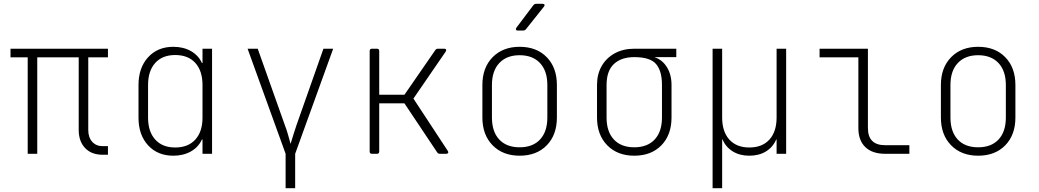

<svg xmlns="http://www.w3.org/2000/svg" viewBox="-20 -805 5440 1005"><path d="M517 5Q459 5 425.5 -30Q392 -65 392 -125V-505H175V0H125V-505H35V-550H545V-505H442V-125Q442 -86 462.5 -63Q483 -40 517 -40H545V5Z M887 10Q805 10 755 -44.5Q705 -99 705 -189V-360Q705 -450 755 -505Q805 -560 887 -560Q940 -560 979.5 -537.5Q1019 -515 1037 -475H1040V-550H1090V0H1040V-75H1037Q1019 -35 979.5 -12.5Q940 10 887 10ZM897 -33Q965 -33 1002.5 -74.5Q1040 -116 1040 -189V-360Q1040 -434 1002.5 -475.5Q965 -517 897 -517Q830 -517 792.5 -475.5Q755 -434 755 -360V-189Q755 -116 792.5 -74.5Q830 -33 897 -33Z M1475 180V0L1276 -550H1329L1471 -150Q1479 -130 1486.5 -104Q1494 -78 1501 -52Q1509 -78 1517 -104Q1525 -130 1532 -150L1673 -550H1724L1525 0V180Z M1927 0Q1915 0 1915 -12V-538Q1915 -550 1927 -550H1953Q1965 -550 1965 -538V-309H2097L2258 -542Q2263 -550 2272 -550H2305Q2313 -550 2315 -545.5Q2317 -541 2313 -535L2144 -289L2324 -15Q2328 -9 2325.5 -4.5Q2323 0 2316 0H2282Q2273 0 2268 -8L2097 -264H1965V-12Q1965 0 1953 0Z M2700 10Q2612 10 2558.5 -44.5Q2505 -99 2505 -190V-360Q2505 -451 2558.5 -505.5Q2612 -560 2700 -560Q2789 -560 2842 -505.5Q2895 -451 2895 -360V-190Q2895 -99 2842 -44.5Q2789 10 2700 10ZM2700 -34Q2769 -34 2807 -75Q2845 -116 2845 -190V-360Q2845 -434 2806.5 -475Q2768 -516 2700 -516Q2632 -516 2593.5 -475Q2555 -434 2555 -360V-190Q2555 -116 2593 -75Q2631 -34 2700 -34ZM2690 -645Q2683 -645 2681 -649.5Q2679 -654 2683 -660L2772 -778Q2778 -785 2787 -785H2820Q2828 -785 2830 -780.5Q2832 -776 2827 -770L2733 -652Q2727 -645 2718 -645Z M3300 10Q3212 10 3158.5 -44.5Q3105 -99 3105 -190V-360Q3105 -417 3129.5 -459.5Q3154 -502 3198 -526Q3242 -550 3300 -550H3520V-506H3405Q3446 -493 3470.5 -454Q3495 -415 3495 -360V-190Q3495 -99 3442 -44.5Q3389 10 3300 10ZM3300 -34Q3369 -34 3407 -75Q3445 -116 3445 -190V-360Q3445 -434 3414 -470Q3383 -506 3300 -506Q3232 -506 3193.5 -470Q3155 -434 3155 -360V-190Q3155 -116 3193 -75Q3231 -34 3300 -34Z M3710 180V-550H3760V-190Q3760 -116 3797.5 -74.5Q3835 -33 3902 -33Q3970 -33 4007.5 -74.5Q4045 -116 4045 -190V-550H4095V0H4045V-75H4043Q4026 -35 3989.5 -12.5Q3953 10 3902 10Q3852 10 3815.5 -12.5Q3779 -35 3762 -75H3760V180Z M4613 0Q4546 0 4509.5 -35Q4473 -70 4473 -135V-505H4270V-550H4523V-135Q4523 -45 4613 -45H4740V0Z M5100 10Q5012 10 4958.5 -44.5Q4905 -99 4905 -190V-360Q4905 -451 4958.5 -505.5Q5012 -560 5100 -560Q5189 -560 5242 -505.5Q5295 -451 5295 -360V-190Q5295 -99 5242 -44.5Q5189 10 5100 10ZM5100 -34Q5169 -34 5207 -75Q5245 -116 5245 -190V-360Q5245 -434 5206.5 -475Q5168 -516 5100 -516Q5032 -516 4993.5 -475Q4955 -434 4955 -360V-190Q4955 -116 4993 -75Q5031 -34 5100 -34Z"/></svg>

Font: Pitagon Sans Mono Thin
Style: Regular
Weight: 100
Monospace: yes
Designer: Travis Tran
Foundry: Pitagon
Version: Version 1.001; ttfautohint (v1.8.4.7-5d5b);gftools[0.9.26]